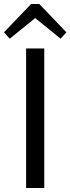

<svg xmlns="http://www.w3.org/2000/svg" viewBox="-44 -943 353 963"><path d="M178 -700V0H87V-700ZM-24 -781 112 -923H153L289 -781L260 -749L107 -873H158L5 -749Z"/></svg>

Font: Pathway Extreme 72pt Medium
Style: Regular
Weight: 500
Designer: Eduardo Rodriguez Tunni
Foundry: Eduardo Rodriguez Tunni
Version: Version 1.001;gftools[0.9.26]